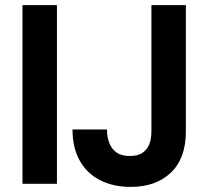

<svg xmlns="http://www.w3.org/2000/svg" viewBox="-20 -720 817 752"><path d="M68 0V-700H203V0ZM492 12Q424 12 372.5 -14Q321 -40 292.5 -90.5Q264 -141 264 -213H399Q399 -181 409 -157.5Q419 -134 438.5 -121.5Q458 -109 489 -109Q518 -109 536.5 -120.5Q555 -132 564 -153.5Q573 -175 573 -205V-700H708V-205Q708 -100 649.5 -44Q591 12 492 12Z"/></svg>

Font: DM Sans 16pt
Style: Bold
Weight: 700
Version: Version 4.004;gftools[0.9.30]